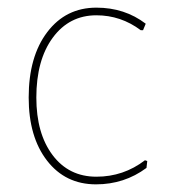

<svg xmlns="http://www.w3.org/2000/svg" viewBox="-20 -477 442 502"><path d="M232 -457Q306 -457 361 -415L354 -398H348Q296 -437 232 -437Q161 -437 118 -378.5Q75 -320 75 -222Q75 -128 117.5 -71.5Q160 -15 232 -15Q303 -15 359 -58L365 -56L363 -38Q305 5 231 5Q151 5 103 -57Q55 -119 55 -222Q55 -329 103.5 -393Q152 -457 232 -457Z"/></svg>

Font: Alegreya Sans Thin
Style: Regular
Weight: 100
Designer: Juan Pablo del Peral
Foundry: Huerta Tipografica
Version: Version 2.007